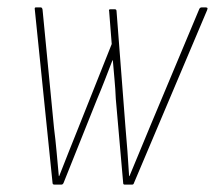

<svg xmlns="http://www.w3.org/2000/svg" viewBox="-20 -499 581 519"><path d="M127 0Q122 0 122 -5L74 -474Q73 -479 77 -479H90Q94 -479 95 -473L126 -153Q130 -122 133 -88.5Q136 -55 139 -23H140Q153 -57 166 -89Q179 -121 192 -154L282 -380L275 -469Q273 -474 279 -474H290Q295 -474 295 -469L319 -157Q322 -123 324.5 -90Q327 -57 329 -23H330Q344 -57 358 -90.5Q372 -124 386 -158L518 -473Q520 -479 525 -479H536Q538 -479 540 -478Q542 -477 540 -472L342 -4Q341 0 337 0H317Q313 0 313 -4L293 -232Q292 -258 289.5 -284.5Q287 -311 285 -336H284Q274 -310 263.5 -283Q253 -256 242 -230L152 -5Q150 0 146 0Z"/></svg>

Font: Sofia Sans Condensed Thin
Style: Italic
Weight: 250
Italic angle: -9°
Version: Version 4.100